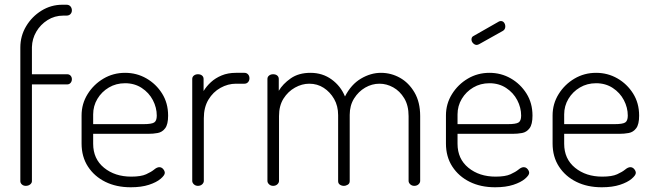

<svg xmlns="http://www.w3.org/2000/svg" viewBox="-20 -786 2760 812"><path d="M89 0Q79 0 72.5 -6Q66 -12 66 -20V-585Q66 -634 90.5 -675Q115 -716 155.5 -741Q196 -766 244 -766H261Q272 -766 278 -759Q284 -752 284 -742Q284 -733 278 -726.5Q272 -720 261 -720H248Q211 -720 181 -701Q151 -682 133.5 -652Q116 -622 115 -587V-472H264Q273 -472 278.5 -466Q284 -460 284 -451Q284 -442 278.5 -435.5Q273 -429 264 -429H115V-20Q115 -12 107.5 -6Q100 0 89 0Z M533 6Q472 6 425.5 -17Q379 -40 352 -81.5Q325 -123 325 -179V-298Q325 -347 350.5 -388Q376 -429 417.5 -453.5Q459 -478 509 -478Q558 -478 599 -454.5Q640 -431 665.5 -390.5Q691 -350 691 -297Q691 -260 678.5 -243.5Q666 -227 647 -223.5Q628 -220 606 -220H374V-178Q374 -114 420 -76.5Q466 -39 535 -39Q576 -39 598 -49Q620 -59 632 -69Q644 -79 654 -79Q661 -79 666 -75Q671 -71 674 -65.5Q677 -60 677 -55Q677 -45 659.5 -30Q642 -15 610 -4.5Q578 6 533 6ZM374 -261H587Q621 -261 632 -268Q643 -275 643 -297Q643 -331 626.5 -362.5Q610 -394 579.5 -414Q549 -434 509 -434Q471 -434 440.5 -416Q410 -398 392 -368Q374 -338 374 -302Z M817 0Q807 0 800 -6.5Q793 -13 793 -21V-452Q793 -461 800 -466.5Q807 -472 817 -472Q828 -472 834.5 -466.5Q841 -461 841 -452V-401Q853 -421 872 -438.5Q891 -456 917.5 -467Q944 -478 978 -478H1014Q1023 -478 1029 -471.5Q1035 -465 1035 -455Q1035 -445 1029 -438.5Q1023 -432 1014 -432H978Q944 -432 912.5 -414.5Q881 -397 861.5 -364.5Q842 -332 842 -286V-21Q842 -13 835 -6.5Q828 0 817 0Z M1135 0Q1125 0 1118 -6.5Q1111 -13 1111 -21V-452Q1111 -461 1118 -466.5Q1125 -472 1135 -472Q1146 -472 1152.5 -466.5Q1159 -461 1159 -452V-402Q1176 -431 1209.5 -454.5Q1243 -478 1293 -478Q1344 -478 1382.5 -450Q1421 -422 1439 -378Q1465 -429 1506.5 -453.5Q1548 -478 1591 -478Q1634 -478 1671.5 -457Q1709 -436 1733 -395Q1757 -354 1757 -295V-21Q1757 -13 1750 -6.5Q1743 0 1732 0Q1722 0 1715 -6.5Q1708 -13 1708 -21V-295Q1708 -340 1689.5 -370.5Q1671 -401 1643 -416.5Q1615 -432 1585 -432Q1553 -432 1524.5 -415.5Q1496 -399 1477.5 -369.5Q1459 -340 1459 -300V-20Q1459 -10 1451 -5Q1443 0 1434 0Q1425 0 1417.5 -5Q1410 -10 1410 -20V-299Q1410 -338 1393 -367.5Q1376 -397 1349 -414.5Q1322 -432 1288 -432Q1257 -432 1227.5 -415.5Q1198 -399 1179 -369Q1160 -339 1160 -295V-21Q1160 -13 1153 -6.5Q1146 0 1135 0Z M2074 6Q2013 6 1966.5 -17Q1920 -40 1893 -81.5Q1866 -123 1866 -179V-298Q1866 -347 1891.5 -388Q1917 -429 1958.5 -453.5Q2000 -478 2050 -478Q2099 -478 2140 -454.5Q2181 -431 2206.5 -390.5Q2232 -350 2232 -297Q2232 -260 2219.5 -243.5Q2207 -227 2188 -223.5Q2169 -220 2147 -220H1915V-178Q1915 -114 1961 -76.5Q2007 -39 2076 -39Q2117 -39 2139 -49Q2161 -59 2173 -69Q2185 -79 2195 -79Q2202 -79 2207 -75Q2212 -71 2215 -65.5Q2218 -60 2218 -55Q2218 -45 2200.5 -30Q2183 -15 2151 -4.5Q2119 6 2074 6ZM1915 -261H2128Q2162 -261 2173 -268Q2184 -275 2184 -297Q2184 -331 2167.5 -362.5Q2151 -394 2120.5 -414Q2090 -434 2050 -434Q2012 -434 1981.5 -416Q1951 -398 1933 -368Q1915 -338 1915 -302ZM1996 -596Q1988 -596 1981 -603Q1974 -610 1974 -619Q1974 -630 1983 -634L2090 -695Q2094 -697 2098 -697Q2107 -697 2112 -690Q2117 -683 2117 -674Q2117 -661 2106 -655L2006 -599Q2004 -598 2001 -597Q1998 -596 1996 -596Z M2525 6Q2464 6 2417.5 -17Q2371 -40 2344 -81.5Q2317 -123 2317 -179V-298Q2317 -347 2342.5 -388Q2368 -429 2409.5 -453.5Q2451 -478 2501 -478Q2550 -478 2591 -454.5Q2632 -431 2657.5 -390.5Q2683 -350 2683 -297Q2683 -260 2670.5 -243.5Q2658 -227 2639 -223.5Q2620 -220 2598 -220H2366V-178Q2366 -114 2412 -76.5Q2458 -39 2527 -39Q2568 -39 2590 -49Q2612 -59 2624 -69Q2636 -79 2646 -79Q2653 -79 2658 -75Q2663 -71 2666 -65.5Q2669 -60 2669 -55Q2669 -45 2651.5 -30Q2634 -15 2602 -4.5Q2570 6 2525 6ZM2366 -261H2579Q2613 -261 2624 -268Q2635 -275 2635 -297Q2635 -331 2618.5 -362.5Q2602 -394 2571.5 -414Q2541 -434 2501 -434Q2463 -434 2432.5 -416Q2402 -398 2384 -368Q2366 -338 2366 -302Z"/></svg>

Font: Dosis Light
Style: Regular
Weight: 300
Designer: EdgarTolentino, PabloImpallari, IginoMarini
Foundry: EdgarTolentino, PabloImpallari, IginoMarini
Version: Version 3.001; ttfautohint (v1.8.2)